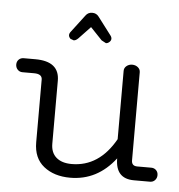

<svg xmlns="http://www.w3.org/2000/svg" viewBox="-45 -588 599 641"><g transform="rotate(5 254.5 -267.5)"><path d="M433 -47H480Q490 -47 496.5 -40.5Q503 -34 503 -24Q503 -14 496.5 -7Q490 0 480 0H426Q364 0 364 -68Q304 10 213 10Q159 10 124.5 -17.5Q90 -45 90 -98V-308Q90 -327 63 -327H24Q14 -327 7.5 -334Q1 -341 1 -351Q1 -361 7.5 -367.5Q14 -374 24 -374H63Q144 -374 144 -309V-98Q144 -68 162.5 -52Q181 -36 214 -36Q306 -36 360 -132V-361Q360 -371 368 -377.5Q376 -384 387 -384Q398 -384 406 -377.5Q414 -371 414 -361V-66Q414 -47 433 -47ZM174 -452Q168 -458 168 -464Q168 -470 173 -476L217 -534Q225 -545 239 -545Q253 -545 261 -534L305 -476Q310 -470 310 -464Q310 -458 304.5 -453Q299 -448 293 -448L278 -456L239 -497L200 -456Q192 -448 185 -448Z"/></g></svg>

Font: Flamenco
Style: Regular
Weight: 400
Designer: Luciano Vergara
Foundry: Luciano Vergara
Version: Version 1.002